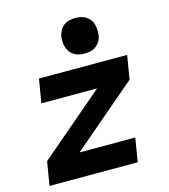

<svg xmlns="http://www.w3.org/2000/svg" viewBox="-113 -849 825 938"><g transform="rotate(-15 300.0 -380.0)"><path d="M21 0 41 -120 369 -400H87L107 -520H553L533 -400L205 -120H487L467 0ZM355 -580Q341 -580 327 -583Q313 -586 301 -593.5Q289 -601 281.5 -611.5Q274 -622 269.5 -635.5Q265 -649 264.5 -663Q264 -677 266 -692Q269 -707 276.5 -720.5Q284 -734 296.5 -743.5Q309 -753 324.5 -756.5Q340 -760 355 -760Q369 -760 383 -757Q397 -754 408.5 -746.5Q420 -739 428 -728.5Q436 -718 440 -704.5Q444 -691 444.5 -677Q445 -663 443 -648Q441 -633 433 -619.5Q425 -606 412.5 -596.5Q400 -587 385 -583.5Q370 -580 355 -580Z"/></g></svg>

Font: Iosevka Heavy Extended
Style: Italic
Weight: 900
Width: 7
Italic angle: -9°
Monospace: yes
Designer: Belleve Invis
Foundry: Belleve Invis
Version: Version 32.5.0; ttfautohint (v1.8.4)